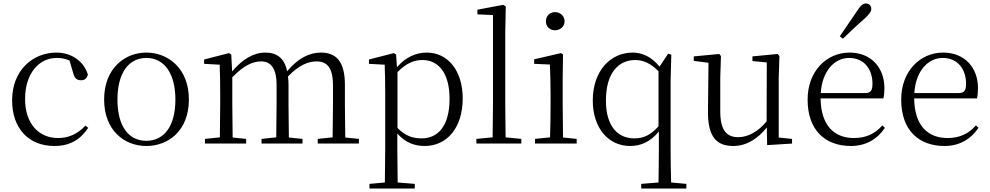

<svg xmlns="http://www.w3.org/2000/svg" viewBox="-20 -830 5721 1110"><path d="M294 14C387 14 446 -25 490 -91L474 -104C429 -55 376 -32 316 -32C204 -32 125 -115 125 -258C125 -404 204 -495 308 -495C333 -495 357 -491 382 -480L403 -408C410 -379 423 -366 449 -366C469 -366 482 -376 488 -399C464 -477 392 -526 306 -526C172 -526 50 -426 50 -250C50 -85 148 14 294 14Z M826 14C953 14 1072 -74 1072 -255C1072 -435 951 -526 826 -526C702 -526 582 -435 582 -255C582 -75 700 14 826 14ZM826 -16C723 -16 659 -101 659 -254C659 -407 723 -495 826 -495C929 -495 994 -407 994 -254C994 -101 929 -16 826 -16Z M1901 0H2055V-27L1976 -35L1974 -227V-340C1974 -474 1924 -526 1835 -526C1767 -526 1702 -492 1640 -418C1624 -495 1580 -526 1514 -526C1447 -526 1383 -489 1322 -417L1317 -515L1304 -523L1160 -486V-461L1250 -456C1252 -406 1253 -354 1253 -286V-227L1251 -36L1165 -27V0H1403V-27L1325 -35L1323 -227V-383C1389 -452 1442 -475 1490 -475C1544 -475 1579 -438 1579 -338V-227L1577 -36L1492 -27V0H1729V-27L1650 -35L1648 -227V-338C1648 -356 1647 -373 1645 -388C1709 -455 1764 -475 1810 -475C1869 -475 1905 -441 1905 -338V-227C1905 -172 1904 -91 1903 -36L1817 -27V0Z M2435 14C2564 14 2655 -91 2655 -261C2655 -422 2569 -526 2447 -526C2388 -526 2325 -501 2275 -441L2270 -515L2257 -523L2113 -486V-461L2204 -456C2206 -406 2207 -351 2207 -282V30L2205 225L2116 233V260H2378V233L2279 225L2277 30V-58C2325 -3 2381 14 2435 14ZM2278 -413C2331 -467 2376 -483 2422 -483C2514 -483 2579 -409 2579 -259C2579 -94 2506 -30 2418 -30C2366 -30 2324 -44 2278 -90Z M2827 0H2994V-27L2903 -36L2901 -227V-639L2904 -793L2889 -802L2740 -774V-747L2830 -743V-227L2828 -36L2734 -27V0Z M3189 -655C3218 -655 3244 -676 3244 -707C3244 -738 3218 -760 3189 -760C3159 -760 3136 -738 3136 -707C3136 -676 3159 -655 3189 -655ZM3159 0H3314V-27L3235 -35L3233 -227V-378L3235 -515L3223 -523L3068 -487V-461L3159 -457C3161 -407 3163 -352 3163 -285V-227C3163 -173 3162 -91 3160 -36L3073 -27V0Z M3786 260H3948V233L3860 225C3858 161 3857 96 3857 32V-367L3861 -514L3843 -520L3793 -445C3746 -503 3690 -526 3638 -526C3508 -526 3407 -419 3407 -249C3407 -91 3496 14 3623 14C3684 14 3741 -10 3789 -70V32C3789 96 3788 161 3787 225L3687 233V260ZM3787 -100C3742 -49 3700 -30 3647 -30C3553 -30 3483 -98 3483 -249C3483 -412 3559 -483 3652 -483C3701 -483 3742 -463 3787 -418Z M4415 9 4559 0V-27L4482 -35V-379L4486 -506L4476 -518L4330 -504V-477L4413 -469L4412 -128C4364 -71 4307 -37 4248 -37C4181 -37 4144 -76 4144 -187V-379L4148 -506L4138 -518L3991 -504V-478L4076 -467L4073 -185C4072 -37 4124 14 4219 14C4297 14 4362 -29 4413 -93Z M4835 -620 4853 -606C4896 -647 4937 -687 4978 -722C5006 -748 5017 -763 5017 -779C5017 -799 5002 -810 4986 -810C4969 -810 4956 -799 4936 -768C4903 -719 4869 -670 4835 -620ZM4899 14C4987 14 5052 -26 5096 -91L5081 -105C5039 -57 4987 -32 4917 -32C4805 -32 4726 -102 4724 -261H5087C5091 -277 5093 -297 5093 -321C5093 -438 5017 -526 4891 -526C4760 -526 4649 -420 4649 -254C4649 -74 4754 14 4899 14ZM4725 -292C4733 -418 4803 -495 4889 -495C4975 -495 5024 -431 5024 -346C5024 -309 5015 -292 4982 -292Z M5440 14C5528 14 5593 -26 5637 -91L5622 -105C5580 -57 5528 -32 5458 -32C5346 -32 5267 -102 5265 -261H5628C5632 -277 5634 -297 5634 -321C5634 -438 5558 -526 5432 -526C5301 -526 5190 -420 5190 -254C5190 -74 5295 14 5440 14ZM5266 -292C5274 -418 5344 -495 5430 -495C5516 -495 5565 -431 5565 -346C5565 -309 5556 -292 5523 -292Z"/></svg>

Font: Noto Serif SC Light
Style: Regular
Weight: 300
Designer: Ryoko NISHIZUKA 西塚涼子 (kana & ideographs); Frank Grießhammer (Latin, Greek & Cyrillic); Wenlong ZHANG 张文龙 (bopomofo); San
Foundry: Adobe
Version: Version 2.001;hotconv 1.1.0;makeotfexe 2.6.0